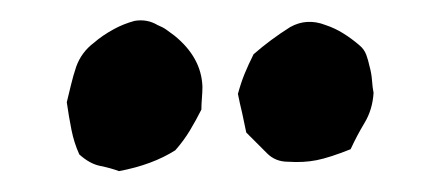

<svg xmlns="http://www.w3.org/2000/svg" viewBox="-20 -732 422 184"><path d="M174 -649Q174 -644 173.5 -638Q173 -632 173 -627Q168 -617 162 -607Q156 -597 148 -588Q137 -581 123.5 -576Q110 -571 94 -568Q86 -571 76 -573Q66 -575 56 -584Q51 -595 48.5 -607.5Q46 -620 44 -634Q46 -642 48 -650.5Q50 -659 53 -668Q58 -682 70 -691Q78 -698 89 -704Q98 -709 109 -712Q121 -714 131 -708Q136 -706 139.5 -703.5Q143 -701 147 -698Q173 -677 174 -649ZM338 -643Q337 -627 329.5 -614.5Q322 -602 316 -589Q296 -581 283.5 -578.5Q271 -576 256 -577Q244 -577 236 -585Q231 -590 226 -595Q221 -600 216 -605L212 -624Q211 -628 210 -632.5Q209 -637 208 -642Q211 -653 214.5 -661.5Q218 -670 223 -680Q239 -694 258 -706Q274 -715 292 -708Q301 -705 309 -700Q317 -695 324 -689Q329 -685 331 -679.5Q333 -674 334 -669Q336 -662 336.5 -655Q337 -648 338 -643Z"/></svg>

Font: Daruma Drop One
Style: Regular
Weight: 400
Designer: Maniackers Design
Version: Version 1.000